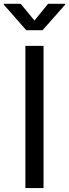

<svg xmlns="http://www.w3.org/2000/svg" viewBox="-42 -962 353 982"><path d="M180.7 -727.5V0H87.9V-727.5ZM64 -942.4 134.3 -856.9 203.6 -942.4H291V-938L175.8 -807.6H92.3L-22.5 -938V-942.4Z"/></svg>

Font: Inter-Regular
Style: Regular
Weight: 400
Designer: Rasmus Andersson
Foundry: rsms
Version: Version 4.000;git-a52131595